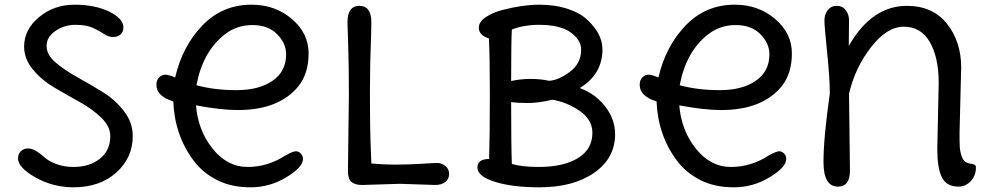

<svg xmlns="http://www.w3.org/2000/svg" viewBox="-20 -785 4260 820"><path d="M547 -204Q547 -111 476.5 -48Q406 15 294 15Q207 15 132 -27Q57 -69 57 -109Q57 -127 69 -139Q81 -151 99.5 -151Q118 -151 137 -138.5Q156 -126 172 -111.5Q188 -97 220.5 -84.5Q253 -72 294 -72Q362 -72 406.5 -107Q451 -142 451 -204Q451 -245 413 -282Q375 -319 321 -349Q267 -379 213 -410.5Q159 -442 121 -487.5Q83 -533 83 -586Q83 -659 147 -712Q211 -765 298 -765Q385 -765 446 -735.5Q507 -706 507 -668Q507 -649 495 -638Q483 -627 463 -627Q443 -627 424 -640Q405 -653 377 -666Q349 -679 302 -679Q255 -679 217 -653Q179 -627 179 -589Q179 -551 217 -518.5Q255 -486 309 -456Q363 -426 417 -393Q471 -360 509 -311Q547 -262 547 -204Z M1202 -553Q1202 -600 1163.5 -639Q1125 -678 1058 -678Q991 -678 940 -638Q846 -565 819 -421Q895 -400 990.5 -400Q1086 -400 1144 -440Q1202 -480 1202 -553ZM807 -99Q726 -207 720 -352Q648 -374 648 -423Q648 -443 659.5 -454.5Q671 -466 686 -466Q701 -466 728 -454Q759 -588 844.5 -676.5Q930 -765 1054 -765Q1155 -765 1226.5 -704Q1298 -643 1298 -557Q1298 -471 1254 -416Q1171 -315 996 -315Q924 -315 817 -335Q826 -227 888.5 -149.5Q951 -72 1037.5 -72Q1124 -72 1199 -121Q1232 -139 1243.5 -139Q1255 -139 1264.5 -129.5Q1274 -120 1274 -106Q1274 -71 1203 -28Q1132 15 1050 15Q968 15 907 -16Q846 -47 807 -99Z M1466 -54 1470 -380Q1470 -511 1467 -596Q1464 -681 1464 -689Q1464 -760 1515 -760Q1566 -760 1566 -689Q1566 -681 1565 -638Q1560 -511 1560 -405.5Q1560 -300 1561 -240.5Q1562 -181 1564 -139.5Q1566 -98 1566 -87Q1614 -82 1670 -82Q1726 -82 1779 -85.5Q1832 -89 1848.5 -89Q1865 -89 1881.5 -76.5Q1898 -64 1898 -42Q1898 -20 1881.5 -7.5Q1865 5 1838 5L1689 0L1527 5Q1497 5 1481.5 -7.5Q1466 -20 1466 -54Z M2607 -212Q2607 -109 2517.5 -47Q2428 15 2284 15Q2168 15 2093.5 -8.5Q2019 -32 2019 -69Q2019 -106 2069 -106Q2072 -209 2072 -379Q2072 -549 2068 -621Q2025 -634 2025 -667Q2025 -692 2055 -712Q2085 -732 2128 -743Q2214 -765 2283 -765Q2352 -765 2406.5 -746.5Q2461 -728 2491 -698Q2553 -639 2553 -574Q2553 -468 2456 -409Q2522 -385 2564.5 -330.5Q2607 -276 2607 -212ZM2281 -72Q2386 -72 2448 -109.5Q2510 -147 2510 -218Q2510 -274 2455.5 -311.5Q2401 -349 2339 -359Q2278 -345 2235 -345Q2192 -345 2163 -349Q2163 -166 2166 -85Q2208 -72 2281 -72ZM2281 -679Q2219 -679 2166 -659Q2163 -608 2163 -439Q2204 -448 2246 -448Q2288 -448 2325 -440Q2365 -442 2413.5 -478Q2462 -514 2462 -573Q2462 -614 2417.5 -646.5Q2373 -679 2281 -679Z M3266 -553Q3266 -600 3227.5 -639Q3189 -678 3122 -678Q3055 -678 3004 -638Q2910 -565 2883 -421Q2959 -400 3054.5 -400Q3150 -400 3208 -440Q3266 -480 3266 -553ZM2871 -99Q2790 -207 2784 -352Q2712 -374 2712 -423Q2712 -443 2723.5 -454.5Q2735 -466 2750 -466Q2765 -466 2792 -454Q2823 -588 2908.5 -676.5Q2994 -765 3118 -765Q3219 -765 3290.5 -704Q3362 -643 3362 -557Q3362 -471 3318 -416Q3235 -315 3060 -315Q2988 -315 2881 -335Q2890 -227 2952.5 -149.5Q3015 -72 3101.5 -72Q3188 -72 3263 -121Q3296 -139 3307.5 -139Q3319 -139 3328.5 -129.5Q3338 -120 3338 -106Q3338 -71 3267 -28Q3196 15 3114 15Q3032 15 2971 -16Q2910 -47 2871 -99Z M4085 -497 4078 -215Q4078 -177 4079 -158Q4080 -139 4087 -118Q4094 -97 4108 -91Q4116 -87 4127 -85.5Q4138 -84 4143 -81Q4148 -78 4148 -70Q4148 -35 4126 -11.5Q4104 12 4074 12Q4022 12 4002.5 -28Q3983 -68 3983 -147L3989 -431Q3989 -540 3951 -605.5Q3913 -671 3840.5 -671Q3768 -671 3700 -583.5Q3632 -496 3606 -385L3610 -57Q3610 12 3559 12Q3497 12 3497 -92.5Q3497 -197 3524 -385Q3524 -450 3512.5 -561.5Q3501 -673 3501 -698Q3501 -723 3515 -741.5Q3529 -760 3553.5 -760Q3578 -760 3592 -741.5Q3606 -723 3606 -700Q3606 -677 3605.5 -644.5Q3605 -612 3605 -589Q3703 -760 3853 -760Q3964 -760 4024.5 -683.5Q4085 -607 4085 -497Z"/></svg>

Font: Delius Unicase
Style: Regular
Weight: 400
Designer: Natalia Raices
Foundry: Natalia Raices
Version: Version 1.002